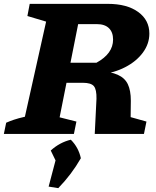

<svg xmlns="http://www.w3.org/2000/svg" viewBox="-39 -694 811 995"><path d="M-19 0 -7 -58Q11 -66 33 -73.5Q55 -81 90 -89L200 -582L103 -611L115 -674H520Q619 -674 677 -632Q735 -590 735 -520Q735 -467 701.5 -421.5Q668 -376 610 -346Q552 -316 480 -308L472 -327Q534 -323 571 -306.5Q608 -290 623.5 -257.5Q639 -225 639 -172L638 -87L720 -64L707 0H452L461 -182Q462 -230 447.5 -247.5Q433 -265 390 -265H220L240 -369H461Q547 -416 547 -489Q547 -527 525.5 -548Q504 -569 463 -569H366L270 -86L357 -64L344 0ZM213 273 251 129 380 126Q332 210 263 281ZM271 183 224 86Q270 44 328 30Q368 70 380 126Z"/></svg>

Font: Piazzolla Thin Black
Style: Italic
Weight: 900
Italic angle: -11.3°
Version: Version 2.005